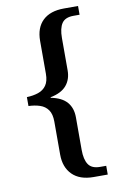

<svg xmlns="http://www.w3.org/2000/svg" viewBox="-97 -814 626 995"><g transform="rotate(-10 216.0 -316.5)"><path d="M313 127Q240 127 201 88Q162 49 162 -18V-191Q162 -231 146.5 -253Q131 -275 104 -284Q77 -293 44 -294V-341Q77 -342 104 -351Q131 -360 146.5 -382Q162 -404 162 -443V-616Q162 -685 201 -722.5Q240 -760 313 -760H387V-714H355Q311 -714 293.5 -688Q276 -662 276 -611V-441Q276 -393 249 -361.5Q222 -330 165 -319V-316Q222 -305 249 -274Q276 -243 276 -194V-22Q276 28 293.5 54.5Q311 81 355 81H387V127Z"/></g></svg>

Font: Noto Serif Armenian Medium
Style: Regular
Weight: 500
Version: Version 2.007